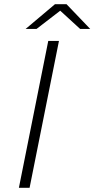

<svg xmlns="http://www.w3.org/2000/svg" viewBox="-20 -895 450 915"><path d="M70 0 210 -700H261L121 0ZM102 -757 242 -875H297L410 -757H362L267 -844L154 -757Z"/></svg>

Font: Montserrat Light
Style: Italic
Weight: 300
Italic angle: -11.3°
Designer: Julieta Ulanovsky
Foundry: Julieta Ulanovsky
Version: Version 9.000; ttfautohint (v1.8.4.7-5d5b)